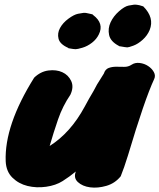

<svg xmlns="http://www.w3.org/2000/svg" viewBox="-20 -780 700 843"><path d="M130 -439Q158 -466 192.5 -470.5Q227 -475 253.5 -463Q280 -451 292.5 -424.5Q305 -398 289 -364Q255 -314 235 -256Q215 -198 198 -139Q290 -197 352 -312Q370 -346 391 -381L406 -409L436 -457Q442 -476 457 -481.5Q472 -487 489.5 -487Q507 -487 525 -486.5Q543 -486 558 -496Q573 -506 593.5 -503.5Q614 -501 630.5 -490Q647 -479 655.5 -463.5Q664 -448 657 -433Q615 -343 542 -98Q525 -43 510 -6Q485 25 447 36Q409 47 375.5 42.5Q342 38 322 19.5Q302 1 313 -27Q285 -4 255 15Q225 34 182.5 40Q140 46 101 36.5Q62 27 34.5 0Q7 -27 5 -72Q-1 -230 130 -439ZM282 -568H281L279 -570Q243 -586 237 -610Q231 -634 243.5 -657Q256 -680 280.5 -698Q305 -716 322.5 -719.5Q340 -723 346.5 -723.5Q353 -724 358.5 -723Q364 -722 370.5 -720.5Q377 -719 386 -717L389 -714Q438 -677 414 -629Q404 -608 384 -592.5Q364 -577 342 -570.5Q320 -564 312 -564Q304 -564 282 -568ZM505 -577H504Q503 -577 501 -579Q465 -598 459 -626.5Q453 -655 465.5 -682Q478 -709 502.5 -730.5Q527 -752 544.5 -755.5Q562 -759 568.5 -759.5Q575 -760 581 -759Q588 -759 609 -752Q659 -702 637 -648Q627 -624 606.5 -605.5Q586 -587 565.5 -579.5Q545 -572 539 -572Q533 -572 505 -577Z"/></svg>

Font: Knewave
Style: Regular
Weight: 400
Designer: Tyler Finck
Foundry: Tyler Finck
Version: Version 1.001